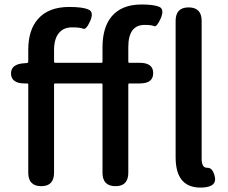

<svg xmlns="http://www.w3.org/2000/svg" viewBox="-20 -830 1015 856"><path d="M763 -129V-737Q763 -797 821 -797Q879 -797 879 -737V-123Q879 -81 904 -82Q929 -83 938 -41Q947 2 885 6Q763 13 763 -129ZM164 0Q106 0 106 -60V-453Q106 -458 101 -458H90Q31 -458 29 -501Q28 -544 87 -548L100 -549Q106 -550 106 -556V-608Q106 -697 150 -746Q197 -799 289 -799Q347 -799 373.5 -788Q400 -777 382 -736Q364 -696 351 -702Q338 -708 300.5 -708Q263 -708 242 -682Q221 -656 221 -607V-555Q221 -550 226 -550H432Q437 -550 437 -555V-619Q437 -708 478 -757Q523 -810 611 -810Q664 -810 689 -800Q714 -790 697 -749Q679 -708 667 -713.5Q655 -719 625 -719Q552 -719 552 -620V-555Q552 -550 557 -550H603Q663 -550 663 -504Q663 -458 603 -458H557Q552 -458 552 -453V-60Q552 0 495 0Q437 0 437 -60V-453Q437 -458 432 -458H226Q221 -458 221 -453V-60Q221 0 164 0Z"/></svg>

Font: Resource Han Rounded TW Medium
Style: Regular
Weight: 500
Designer: Cyano Hao (round all glyphs); Ryoko NISHIZUKA 西塚涼子 (kana, bopomofo & ideographs); Paul D. Hunt (Latin, Greek & Cyrillic)
Foundry: Cyano Hao
Version: 0.990